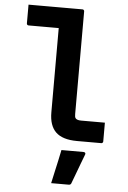

<svg xmlns="http://www.w3.org/2000/svg" viewBox="-64 -796 728 1094"><g transform="rotate(5 300.0 -249.0)"><path d="M54 -750Q85 -750 116 -750Q147 -750 178 -750Q209 -750 239 -750Q269 -750 300 -750Q331 -750 362 -750Q366 -750 368 -748.5Q370 -747 371.5 -745Q373 -743 373 -739Q373 -684 373 -625Q373 -566 373 -506Q373 -446 373 -386Q373 -326 373 -267Q373 -208 373 -153Q373 -144 374 -137.5Q375 -131 380 -126Q385 -122 392 -120Q399 -118 411 -118Q440 -118 469.5 -118Q499 -118 527 -118H546Q546 -91 546 -64.5Q546 -38 546 -11Q546 -7 544.5 -5Q543 -3 541 -1.5Q539 0 535 0Q514 0 491 0Q468 0 444 0Q420 0 397 0Q355 0 324.5 -9.5Q294 -19 275 -37.5Q256 -56 246.5 -84Q237 -112 237 -150Q237 -195 237 -243.5Q237 -292 237 -341.5Q237 -391 237 -441Q237 -491 237 -539.5Q237 -588 237 -632H220Q195 -632 169 -632Q143 -632 117 -632Q91 -632 65 -632Q60 -632 57 -635Q54 -638 54 -643Q54 -670 54 -696.5Q54 -723 54 -750ZM313 59Q347 59 376 59Q405 59 439 59Q445 59 448.5 62.5Q452 66 450 72Q439 101 428.5 128.5Q418 156 408 183.5Q398 211 386 242Q385 246 381.5 249Q378 252 371 252Q351 252 327 252Q303 252 271 252Q278 219 285.5 186Q293 153 300 121Q307 89 313 59Z"/></g></svg>

Font: Recursive Monospace
Style: Bold
Weight: 700
Version: Version 1.047